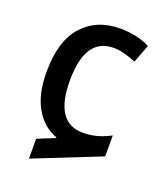

<svg xmlns="http://www.w3.org/2000/svg" viewBox="-124 -631 693 818"><g transform="rotate(20 222.5 -222.0)"><path d="M104 105V15L183 -17V-20Q121 -42 84.5 -105Q48 -168 48 -268Q48 -409 111.5 -479Q175 -549 281 -549Q320 -549 355.5 -541Q391 -533 416 -519L385 -437Q361 -447 334 -454.5Q307 -462 283 -462Q154 -462 154 -268Q154 -77 281 -77Q316 -77 347.5 -86Q379 -95 406 -110V-15Z"/></g></svg>

Font: Noto Sans Georgian SemiCondensed Medium
Style: Regular
Weight: 500
Width: 4
Designer: Monotype Design Team, Akaki Razmadze
Foundry: Google LLC
Version: Version 2.005; ttfautohint (v1.8.4.7-5d5b)